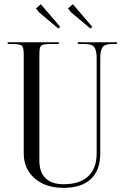

<svg xmlns="http://www.w3.org/2000/svg" viewBox="-20 -908 606 936"><path d="M178.7 -887.7 273.4 -777.3 264.6 -768.6 171.9 -846.7 155.3 -866.2ZM335 -887.7 429.7 -777.3 420.9 -768.6 328.1 -846.7 311.5 -866.2ZM17.6 -702.1H266.6V-693.4H223.6Q188.5 -693.4 180.2 -685.1Q171.9 -676.8 171.9 -641.6V-125Q171.9 -68.4 202.1 -39.1Q232.4 -9.8 290 -9.8Q368.2 -9.8 409.7 -48.3Q451.2 -86.9 451.2 -160.2V-624Q451.2 -662.1 439.9 -677.7Q428.7 -693.4 395.5 -693.4H359.4V-702.1H549.8V-693.4H524.4Q491.2 -693.4 480 -677.7Q468.8 -662.1 468.8 -624V-160.2Q468.8 -78.1 422.9 -35.2Q377 7.8 290 7.8Q202.1 7.8 148.9 -38.6Q95.7 -85 95.7 -160.2V-641.6Q95.7 -676.8 86.9 -685.1Q78.1 -693.4 43 -693.4H17.6Z"/></svg>

Font: FoglihtenNo07
Style: Regular
Weight: 500
Designer: gluk (gluksza@wp.pl)
Foundry: gluk (gluksza@wp.pl)
Version: Version 0.871